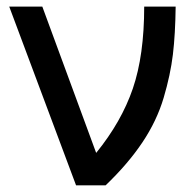

<svg xmlns="http://www.w3.org/2000/svg" viewBox="-20 -558 572 578"><path d="M7.8 -538.1H107.4L269.5 -97.7Q345.7 -191.4 379.9 -291.5Q414.1 -391.6 414.1 -538.1H508.8Q507.8 -455.1 500.5 -394Q493.2 -333 472.7 -263.7Q452.1 -194.3 408.7 -129.4Q365.2 -64.5 297.9 0H209Z"/></svg>

Font: Gothic A1 Medium
Style: Regular
Weight: 500
Designer: HanYang I&C Co.,Ltd.
Foundry: HanYang I&C Co.,Ltd.
Version: Version 2.50